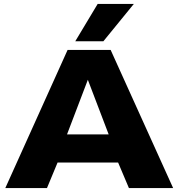

<svg xmlns="http://www.w3.org/2000/svg" viewBox="-20 -957 908 977"><path d="M7 0 324 -703H543L861 0H636L581 -130H273L219 0ZM321 -273H533L427 -551ZM363 -747 477 -937H661L506 -747Z"/></svg>

Font: Georama Extended
Style: Bold
Weight: 700
Width: 7
Designer: Jean-Baptiste Levee
Foundry: Production Type
Version: Version 1.000